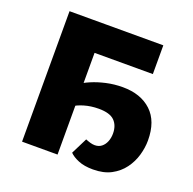

<svg xmlns="http://www.w3.org/2000/svg" viewBox="-119 -779 916 910"><g transform="rotate(20 338.5 -324.5)"><path d="M441 9Q397 9 367 -3.5Q337 -16 322 -32L363 -114Q375 -109 387 -105.5Q399 -102 410 -102Q430 -102 444 -113Q458 -124 465.5 -142.5Q473 -161 473 -183Q473 -224 449.5 -247.5Q426 -271 370 -271Q331 -271 297 -261Q263 -251 243 -236L232 -344Q254 -360 286.5 -374Q319 -388 359 -397Q399 -406 442 -406Q533 -406 586.5 -356Q640 -306 640 -209Q640 -173 629 -134.5Q618 -96 594 -63.5Q570 -31 532.5 -11Q495 9 441 9ZM81 0V-658H260V0ZM196 -513V-658H554V-513Z"/></g></svg>

Font: Ysabeau Office Black
Style: Regular
Weight: 900
Designer: Christian Thalmann (Catharsis Fonts)
Version: Version 2.001;gftools[0.9.30]; featfreeze: tnum,lnum,ss02